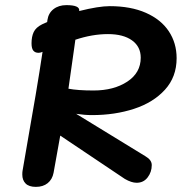

<svg xmlns="http://www.w3.org/2000/svg" viewBox="-20 -723 715 749"><path d="M339 -274Q310 -274 277 -279L548 -113Q572 -99 572 -79Q572 -52 556 -31Q540 -10 513 -10Q493 -10 467 -25L215 -194L189 -49Q184 -23 166 -8.5Q148 6 120 6Q93 6 80 -7Q67 -20 67 -42Q67 -52 68 -57Q84 -147 98 -231L119 -352Q135 -447 146 -521L144 -520Q137 -517 130 -517Q117 -517 110 -525.5Q103 -534 103 -554Q103 -580 111.5 -598Q120 -616 144 -628Q156 -634 164 -637L165 -645Q169 -672 189 -687.5Q209 -703 239 -703Q292 -703 289 -681V-680Q365 -699 408 -699Q490 -699 549 -673Q608 -647 638.5 -601Q669 -555 669 -496Q669 -423 623.5 -373Q578 -323 503 -298.5Q428 -274 339 -274ZM274 -568 269 -532 247 -377Q283 -370 345 -370Q424 -370 476.5 -404.5Q529 -439 529 -498Q529 -541 495 -565.5Q461 -590 401 -590Q340 -590 274 -568Z"/></svg>

Font: Mali SemiBold
Style: Italic
Weight: 600
Italic angle: -10°
Version: Version 1.000; ttfautohint (v1.6)